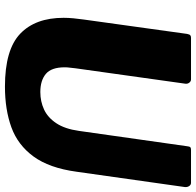

<svg xmlns="http://www.w3.org/2000/svg" viewBox="-28 -754 792 776"><g transform="rotate(90 368.0 -366.0)"><path d="M674 -279Q659 -169 612.5 -105.5Q566 -42 494.5 -16Q423 10 330 10Q181 10 116.5 -51.5Q52 -113 52 -227Q52 -246 54 -267Q56 -288 59 -309L117 -726Q119 -736 122.5 -739Q126 -742 133 -742H301Q309 -742 314.5 -734.5Q320 -727 318 -717L256 -275Q255 -263 253.5 -252.5Q252 -242 252 -232Q252 -178 278.5 -155.5Q305 -133 352 -133Q390 -133 422.5 -148Q455 -163 478 -197.5Q501 -232 509 -289L571 -726Q572 -736 575 -739Q578 -742 586 -742H719Q727 -742 732 -734.5Q737 -727 736 -717L674 -279Z"/></g></svg>

Font: Libre Franklin Thin ExtraBold
Style: Italic
Weight: 800
Italic angle: -8°
Version: Version 2.000